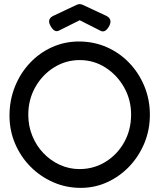

<svg xmlns="http://www.w3.org/2000/svg" viewBox="-20 -893 772 930"><path d="M371 17Q300 17 237.5 -10.5Q175 -38 127.5 -86Q80 -134 53 -197.5Q26 -261 26 -333Q26 -407 52 -472.5Q78 -538 124.5 -587.5Q171 -637 232 -664.5Q293 -692 362 -692Q434 -692 496 -665Q558 -638 605 -589.5Q652 -541 679 -476Q706 -411 706 -337Q706 -264 679.5 -200Q653 -136 607 -87.5Q561 -39 500.5 -11Q440 17 371 17ZM365 -74Q434 -74 491 -109Q548 -144 581.5 -204Q615 -264 615 -338Q615 -410 581 -470Q547 -530 490.5 -566Q434 -602 366 -602Q298 -602 241 -566Q184 -530 150.5 -470Q117 -410 117 -337Q117 -283 136.5 -235Q156 -187 190.5 -151Q225 -115 270 -94.5Q315 -74 365 -74ZM366 -873Q375 -873 382 -869L489 -819Q528 -803 509 -767Q490 -732 467 -744L366 -795L266 -745Q243 -733 224 -769Q205 -803 244 -819L350 -869Q357 -873 366 -873Z"/></svg>

Font: Fredoka
Style: Regular
Weight: 400
Designer: Ben Nathan
Foundry: Milena B. Brandão, Ben Nathan
Version: Version 2.001